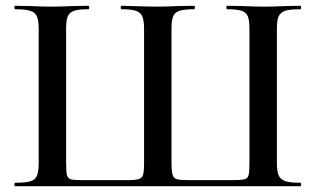

<svg xmlns="http://www.w3.org/2000/svg" viewBox="-20 -645 1094 665"><path d="M32 -12Q68 -12 85 -17Q102 -22 108 -36.5Q114 -51 114 -81V-544Q114 -574 108 -588Q102 -602 85 -607.5Q68 -613 32 -613Q30 -613 30 -619Q30 -625 32 -625L85 -624Q129 -622 156 -622Q186 -622 234 -624L286 -625Q289 -625 289 -619Q289 -613 286 -613Q252 -613 236 -607.5Q220 -602 214.5 -588Q209 -574 209 -544V-83Q209 -49 212 -38Q215 -27 225.5 -24Q236 -21 268 -21H414Q447 -21 459.5 -24.5Q472 -28 475.5 -39.5Q479 -51 479 -83V-544Q479 -574 473 -588Q467 -602 451 -607.5Q435 -613 401 -613Q398 -613 398 -619Q398 -625 401 -625Q497 -622 527 -622Q553 -622 599 -624L652 -625Q655 -625 655 -619Q655 -613 652 -613Q618 -613 601.5 -607.5Q585 -602 579.5 -588Q574 -574 574 -544V-82Q574 -51 578 -39Q582 -27 594 -24Q606 -21 638 -21H780Q815 -21 826.5 -24Q838 -27 841 -38Q844 -49 844 -83V-544Q844 -574 838.5 -588Q833 -602 817 -607.5Q801 -613 767 -613Q764 -613 764 -619Q764 -625 767 -625L820 -624Q866 -622 897 -622Q923 -622 969 -624L1020 -625Q1023 -625 1023 -619Q1023 -613 1020 -613Q984 -613 967.5 -607.5Q951 -602 945 -588Q939 -574 939 -544V-81Q939 -51 945.5 -37Q952 -23 968.5 -17.5Q985 -12 1020 -12Q1023 -12 1023 -6Q1023 0 1020 0H32Q30 0 30 -6Q30 -12 32 -12Z"/></svg>

Font: Cormorant Infant SemiBold
Style: Regular
Weight: 600
Designer: Christian Thalmann (Catharsis Fonts)
Foundry: Catharsis Fonts
Version: Version 4.000